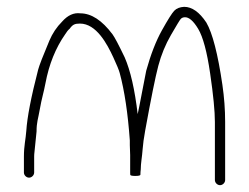

<svg xmlns="http://www.w3.org/2000/svg" viewBox="-20 -546 728 562"><path d="M65 -26C57.1 -26 50 -33.1 50 -41V-88C50 -119.1 55.2 -138.2 57 -163C59.5 -202.6 71 -262.3 91.7 -342.2C94.9 -354.4 105.8 -382.6 124.5 -427C133.5 -448.3 146 -467 162 -483C178.3 -501.4 196 -509.4 215 -507C247.3 -507 278.7 -486.5 309.4 -445.5C315.6 -437.1 327.5 -414.6 345 -378C361.9 -339.2 374.5 -283.8 383 -212C387 -227.9 404.3 -322.5 408 -339C421.2 -386.6 436.5 -426 453.9 -457.2C471.3 -488.4 483.3 -507.5 490 -514.5C496.7 -521.5 506.3 -525.3 519 -526C541.9 -526 563.6 -510.7 584 -480C602 -449.1 617.7 -388.3 631 -297.5C636.3 -261.2 639 -225 639 -189V-19C639 -11.1 631.9 -4 624 -4C616.1 -4 609 -11.1 609 -19V-189C609 -220.3 604.4 -267.7 595.1 -331.1C585.9 -394.5 574.2 -438 560.1 -461.5C546 -485 532.8 -496.3 520.5 -495.5C515.5 -495.2 511.7 -493.5 509 -490.5C506.3 -487.5 496.8 -471.9 480.5 -443.7C464.2 -415.5 451.8 -385.3 443.3 -353.1C434.8 -320.9 422.1 -257.9 405 -164C401 -142 398.5 -123.8 397.5 -109.3C396 -87.4 392 -68.2 392 -50C391.3 -44.7 391 -39.7 391 -35C391 -32.3 386 -31 376 -31C366 -31 361 -32.3 361 -35V-36H362C361.3 -36.7 361 -37.3 361 -38V-92C361 -99.3 360.7 -109 360 -121V-135C354.3 -214.3 344.5 -280 330.5 -332C328.2 -340.7 321.9 -356.1 311.6 -378.3C293.5 -417.5 261.9 -477 214 -477C199 -477 192.7 -474.2 184 -462C179.3 -458 175 -452.7 171 -446C142.8 -405.7 123.4 -357.7 113 -302C107.9 -274.8 102 -257.8 96.6 -226.5C91.4 -196.6 87 -188.3 87 -161L81 -102C80.3 -96.7 80 -92 80 -88V-41C80 -33.1 72.9 -26 65 -26Z"/></svg>

Font: MewTooHand
Style: Reversed
Weight: 400
Designer: Mew Too, Robert Jablonski
Version: Version 0.77